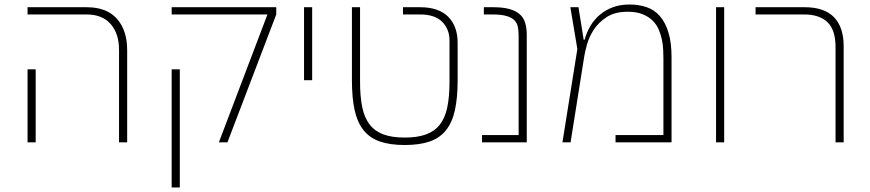

<svg xmlns="http://www.w3.org/2000/svg" viewBox="-20 -630 3850 850"><path d="M507 -409Q507 -481 470 -523.5Q433 -566 363 -566H102V-598H364Q452 -598 497.5 -547Q543 -496 543 -408V0H507ZM102 -323H138V0H102Z M1164 -566H740V-598H1203V-566L987 0H949ZM740 -323H776V200H740Z M1326 -598H1362V-275H1326Z M1772 12Q1707 12 1662 -3.5Q1617 -19 1589.5 -53.5Q1562 -88 1550 -142.5Q1538 -197 1538 -274V-598H1574V-268Q1574 -201 1584 -154Q1594 -107 1617.5 -77.5Q1641 -48 1678.5 -34.5Q1716 -21 1772 -21Q1827 -21 1865 -34.5Q1903 -48 1926.5 -77.5Q1950 -107 1960 -154Q1970 -201 1970 -268V-450Q1970 -501 1937.5 -533.5Q1905 -566 1840 -566H1764V-598H1840Q1922 -598 1964 -556Q2006 -514 2006 -440V-274Q2006 -197 1994 -142.5Q1982 -88 1954.5 -53.5Q1927 -19 1882 -3.5Q1837 12 1772 12Z M2114 -32H2276V-475Q2276 -496 2272 -513Q2268 -530 2256 -541.5Q2244 -553 2221 -559.5Q2198 -566 2160 -566H2122V-598H2164Q2208 -598 2237 -589.5Q2266 -581 2282.5 -565.5Q2299 -550 2305.5 -527Q2312 -504 2312 -476V0H2114Z M2536 -413 2505 -598H2541L2564 -454H2568Q2577 -487 2594 -515.5Q2611 -544 2636 -565Q2661 -586 2693.5 -598Q2726 -610 2767 -610Q2809 -610 2843.5 -598Q2878 -586 2902 -558Q2926 -530 2939.5 -485.5Q2953 -441 2953 -376V0H2705V-32H2917V-372Q2917 -388 2916 -409.5Q2915 -431 2910.5 -453.5Q2906 -476 2896.5 -498.5Q2887 -521 2869.5 -538.5Q2852 -556 2825 -567Q2798 -578 2759 -578Q2702 -578 2666 -554.5Q2630 -531 2609 -499Q2588 -467 2578.5 -432.5Q2569 -398 2566 -377L2506 0H2470Z M3150 -598H3186V0H3150Z M3679 -422Q3679 -498 3643 -532Q3607 -566 3541 -566H3325V-598H3543Q3629 -598 3672 -554Q3715 -510 3715 -425V0H3679Z"/></svg>

Font: IBM Plex Sans Hebrew ExtLt
Style: Regular
Weight: 200
Designer: Mike Abbink, Paul van der Laan, Pieter van Rosmalen, Yanek Iontef
Foundry: Bold Monday
Version: Version 1.3